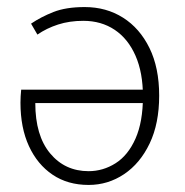

<svg xmlns="http://www.w3.org/2000/svg" viewBox="-20 -512 523 544"><path d="M231 12Q172 12 129 -17Q86 -46 62 -98Q38 -150 38 -221Q38 -230 38.5 -239Q39 -248 40 -258H403V-220H80Q80 -128 122 -77.5Q164 -27 231 -27Q272 -27 307.5 -49.5Q343 -72 364 -119.5Q385 -167 385 -239Q385 -306 364 -354Q343 -402 305 -427.5Q267 -453 216 -453Q177 -453 144.5 -442.5Q112 -432 86 -414L68 -445Q96 -464 131.5 -478Q167 -492 220 -492Q281 -492 328.5 -462Q376 -432 403.5 -376Q431 -320 431 -241Q431 -162 404 -105.5Q377 -49 331.5 -18.5Q286 12 231 12Z"/></svg>

Font: Source Sans 3 ExtraLight Light
Style: Regular
Weight: 300
Version: Version 3.052;hotconv 1.1.0;makeotfexe 2.6.0